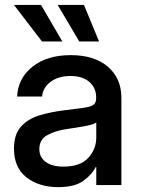

<svg xmlns="http://www.w3.org/2000/svg" viewBox="-20 -749 569 777"><path d="M215.3 8.3Q138.2 8.3 87.4 -31Q36.6 -70.3 36.6 -147.5Q36.6 -206.1 65.7 -237.5Q94.7 -269 141.4 -282.7Q188 -296.4 240.2 -302.7Q288.6 -308.6 316.9 -312.5Q345.2 -316.4 357.2 -324.2Q369.1 -332 369.1 -351.1V-355.5Q369.1 -393.1 341.8 -417.2Q314.5 -441.4 265.1 -441.4Q215.8 -441.4 184.6 -417.7Q153.3 -394 150.4 -358.4H49.3Q52.7 -432.1 111.3 -479Q169.9 -525.9 266.6 -525.9Q361.8 -525.9 416.5 -479Q471.2 -432.1 471.2 -353.5V0H369.6V-73.2H367.7Q351.6 -42 316.7 -16.8Q281.7 8.3 215.3 8.3ZM236.3 -74.7Q304.7 -74.7 337.2 -110.1Q369.6 -145.5 369.6 -192.9V-253.4Q359.4 -245.1 323.2 -238.5Q287.1 -231.9 246.1 -226.1Q203.6 -219.7 171.4 -202.1Q139.2 -184.6 139.2 -145.5Q139.2 -112.3 165.3 -93.5Q191.4 -74.7 236.3 -74.7ZM149.9 -581.1 36.6 -729H146L232.4 -581.1ZM300.8 -581.1 213.4 -729H319.8L380.9 -581.1Z"/></svg>

Font: Inter Display Medium
Style: Regular
Weight: 500
Designer: Rasmus Andersson
Foundry: rsms
Version: Version 4.001;git-9221beed3